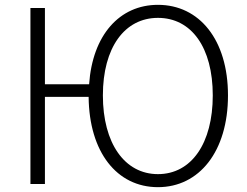

<svg xmlns="http://www.w3.org/2000/svg" viewBox="-20 -762 1024 795"><path d="M634 -41C496 -41 406 -169 406 -367C406 -565 496 -688 634 -688C773 -688 861 -565 861 -367C861 -169 773 -41 634 -41ZM634 13C805 13 924 -135 924 -367C924 -598 805 -742 634 -742C475 -742 363 -617 349 -413H166V-729H106V0H166V-361H347C349 -132 464 13 634 13Z"/></svg>

Font: Noto Sans TC Light
Style: Regular
Weight: 300
Designer: Ryoko NISHIZUKA 西塚涼子 (kana, bopomofo & ideographs); Paul D. Hunt (Latin, Greek & Cyrillic); Sandoll Communications 산돌커뮤니
Foundry: Adobe
Version: Version 2.004;hotconv 1.0.118;makeotfexe 2.5.65603